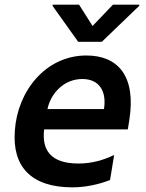

<svg xmlns="http://www.w3.org/2000/svg" viewBox="-20 -789 622 818"><path d="M461.3 -769.2 374.3 -678.3 316.8 -769.2H204.5L203.8 -764.2L313.2 -610.8H413.7L573.2 -764.2L573.9 -769.2ZM348 -552.6C174.4 -552.6 54.3 -400.6 43.3 -232.6C31.6 -81.7 109.7 9.2 289.1 9.2C342.3 9.2 399.9 -2.8 448.9 -22L466.3 -128.9C421.9 -106.9 370 -92.3 315 -92.3C193.5 -92.3 158 -151.6 168 -237.6H524.5L530.9 -277C561.1 -468 480.1 -552.6 348 -552.6ZM422.9 -324.2H182.2C196.7 -393.5 254.3 -452.4 330.6 -452.4C404.5 -452.4 435 -398.4 422.9 -324.2Z"/></svg>

Font: TID UI Semi Bold
Style: Italic
Weight: 600
Italic angle: -9.39999°
Designer: The TID Project Authors
Foundry: Bakken & Bæck
Version: Version 1.001;hotconv 1.0.109;makeotfexe 2.5.65596